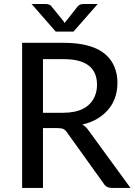

<svg xmlns="http://www.w3.org/2000/svg" viewBox="-20 -929 669 949"><path d="M459.5 -509.8Q459.5 -636.7 294.9 -636.7H192.4V-371.6H291.5Q413.6 -371.6 448.7 -453.6Q459.5 -479 459.5 -509.8ZM192.4 -295.9V0H89.4V-717.3H294.9Q495.1 -717.3 544.9 -600.1Q560.5 -563.5 560.5 -521.5Q560.5 -402.3 460.4 -341.8Q428.2 -322.8 387.2 -313.5Q406.7 -301.8 420.4 -280.8L625 0H533.2Q505.4 0 492.2 -22L312 -273.4Q303.7 -286.1 293.9 -291Q284.2 -295.9 263.7 -295.9ZM205.1 -909.2Q226.6 -909.2 234.9 -897L293.5 -824.7Q296.4 -819.3 299.3 -815.4L363.3 -896.5Q372.6 -909.2 394 -909.2H462.9L343.3 -772.9H255.4L136.2 -909.2Z"/></svg>

Font: Lato-Medium
Style: Regular
Weight: 500
Designer: Lukasz Dziedzic
Foundry: tyPoland Lukasz Dziedzic
Version: Version 2.006; 2014-01-15